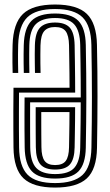

<svg xmlns="http://www.w3.org/2000/svg" viewBox="-20 -829 491 858"><path d="M226.2 9.2Q129 9.2 85.3 -32Q41.6 -73.2 40.3 -170Q39.9 -209.3 39.7 -248.5Q39.5 -287.6 39.6 -333.3Q39.8 -378.9 40.3 -437H290.8Q290.8 -467.9 290.4 -500.3Q290 -532.7 289.5 -564.8Q289.1 -596.9 288.5 -626.7Q287.6 -670.3 273.6 -689.3Q259.6 -708.2 226 -708.2Q193.6 -708.2 177.9 -690.3Q162.1 -672.4 160.9 -626Q160.5 -606 160.4 -586.6Q160.3 -567.1 160.5 -546.7Q160.7 -526.4 161.3 -503.1H136.3Q135.9 -524.9 135.6 -545.4Q135.3 -566 135.3 -586.2Q135.4 -606.5 135.9 -626.7Q137.6 -683.6 159.3 -706Q180.9 -728.3 226 -728.3Q271.4 -728.3 291.8 -705.5Q312.3 -682.6 313.5 -627.1Q314.2 -593.6 314.7 -555.6Q315.2 -517.6 315.6 -481.1Q315.9 -444.6 315.9 -415.3H65Q64.7 -367.5 64.6 -328.5Q64.5 -289.6 64.6 -251.9Q64.8 -214.3 65.3 -170.2Q66.3 -86 103.2 -48.4Q140.1 -10.9 226.2 -10.9Q309.4 -10.9 348.2 -46.6Q387 -82.3 388.6 -169.5Q389.6 -229.2 390.2 -284.6Q390.8 -340.1 390.8 -394.9Q390.8 -449.6 390.2 -507.1Q389.7 -564.6 388.4 -628.3Q386.6 -713.9 349.2 -751.3Q311.7 -788.7 226 -788.7Q140.2 -788.7 102 -751.5Q63.8 -714.2 61.2 -628.1Q60.7 -607.2 60.5 -587.2Q60.4 -567.3 60.6 -546.8Q60.9 -526.4 61.4 -503.1H36.5Q35.8 -528.4 35.6 -549.3Q35.4 -570.2 35.6 -589.4Q35.8 -608.6 36.3 -628.8Q39 -724.8 82.8 -766.8Q126.7 -808.8 226 -808.8Q324.5 -808.8 367.9 -767.1Q411.4 -725.3 413.3 -628.8Q414.6 -566.8 415.2 -510Q415.8 -453.3 415.7 -398.3Q415.7 -343.3 415.1 -286.9Q414.6 -230.5 413.5 -169.2Q412 -72.3 367.7 -31.5Q323.4 9.2 226.2 9.2ZM226.2 -31Q153.3 -31 122.3 -63.7Q91.3 -96.4 90.3 -170.7Q89.7 -212.9 89.5 -248Q89.3 -283.2 89.4 -318Q89.6 -352.8 89.8 -393.6H340.9Q340.9 -434.1 340.6 -471.8Q340.3 -509.5 339.8 -547.6Q339.3 -585.8 338.5 -627.5Q337.1 -692.2 311.5 -720.3Q285.9 -748.5 226 -748.5Q168.2 -748.5 140.5 -721.6Q112.8 -694.6 111 -627.1Q110.6 -609.6 110.5 -588.8Q110.3 -568 110.6 -546.1Q110.8 -524.3 111.3 -503.1H86.4Q85.8 -526.4 85.6 -547Q85.4 -567.6 85.5 -587.3Q85.6 -607.1 86.2 -627.7Q88.3 -703.4 120.7 -736Q153.2 -768.6 226 -768.6Q298.4 -768.6 330.1 -736Q361.9 -703.5 363.4 -628Q364.7 -557 365.3 -499.1Q365.9 -441.2 365.8 -389Q365.8 -336.8 365.1 -283.6Q364.5 -230.4 363.4 -168.7Q362 -95.3 330.6 -63.2Q299.1 -31 226.2 -31ZM226.2 -51.1Q289 -51.1 313.2 -80.4Q337.5 -109.6 338.5 -170.3Q339.2 -212.3 339.6 -237.9Q340 -263.5 340.2 -282.2Q340.4 -300.9 340.5 -320.9Q340.6 -340.9 340.7 -371.8H114.6Q114.5 -338.6 114.5 -305.3Q114.4 -272 114.6 -238.4Q114.8 -204.8 115.1 -170.8Q116 -105.7 142.1 -78.4Q168.2 -51.1 226.2 -51.1ZM226.2 -71.3Q180.8 -71.3 160.8 -94.1Q140.8 -117 140.1 -171.2Q139.9 -200.6 139.6 -230.2Q139.4 -259.7 139.4 -289.6Q139.4 -319.5 139.5 -349.9H315.7Q315.7 -318.6 315.4 -290.3Q315 -262 314.6 -233Q314.1 -204.1 313.5 -170.7Q312.6 -117.9 292.8 -94.6Q273.1 -71.3 226.2 -71.3ZM226.2 -91.4Q259.9 -91.4 273.8 -110Q287.8 -128.6 288.5 -170.9Q289.1 -197.9 289.4 -223.3Q289.8 -248.8 290.2 -274.7Q290.5 -300.6 290.5 -328.3H164.4Q164.4 -304 164.4 -278Q164.5 -251.9 164.6 -225.1Q164.8 -198.2 165.1 -171.7Q165.6 -128.3 179.5 -109.9Q193.4 -91.4 226.2 -91.4Z"/></svg>

Font: Big Shoulders Inline Thin
Style: Regular
Weight: 100
Designer: Patric King
Foundry: XO Type Co
Version: Version 2.002